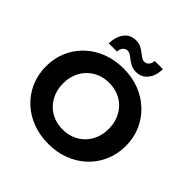

<svg xmlns="http://www.w3.org/2000/svg" viewBox="-230 -1099 1303 1303"><g transform="rotate(45 422.0 -447.5)"><path d="M423 12Q340 12 269.5 -15Q199 -42 147.5 -91Q96 -140 67.5 -206Q39 -272 39 -350Q39 -428 67.5 -494Q96 -560 148 -609Q200 -658 270 -685Q340 -712 422 -712Q505 -712 574.5 -685Q644 -658 695.5 -609Q747 -560 776 -494.5Q805 -429 805 -350Q805 -272 776 -205.5Q747 -139 695.5 -90.5Q644 -42 574.5 -15Q505 12 423 12ZM422 -126Q469 -126 508.5 -142Q548 -158 578 -188Q608 -218 624.5 -259Q641 -300 641 -350Q641 -400 624.5 -441Q608 -482 578.5 -512Q549 -542 509 -558Q469 -574 422 -574Q375 -574 335.5 -558Q296 -542 266 -512Q236 -482 219.5 -441Q203 -400 203 -350Q203 -301 219.5 -259.5Q236 -218 265.5 -188Q295 -158 335 -142Q375 -126 422 -126ZM497 -754Q471 -754 451 -763.5Q431 -773 415 -785.5Q399 -798 385 -807.5Q371 -817 357 -817Q337 -817 324 -802.5Q311 -788 309 -761H230Q232 -828 263 -867.5Q294 -907 347 -907Q373 -907 393 -897.5Q413 -888 429.5 -875Q446 -862 460 -852.5Q474 -843 487 -843Q508 -843 521 -857.5Q534 -872 535 -897H614Q613 -833 581.5 -793.5Q550 -754 497 -754Z"/></g></svg>

Font: MOST Montserrat
Style: Bold
Weight: 700
Designer: Julieta Ulanovsky
Foundry: Julieta Ulanovsky
Version: Version 8.000;March 11, 2024;FontCreator 15.0.0.2926 64-bit